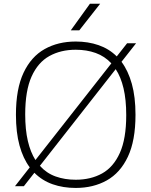

<svg xmlns="http://www.w3.org/2000/svg" viewBox="-20 -964 784 994"><path d="M103.5 0H57.5L134 -97.5Q99.5 -143.5 81 -211Q62.5 -278.5 62.5 -370Q62.5 -504 102 -587.5Q141.5 -671 211.2 -710Q281 -749 372 -749Q436.5 -749 490.5 -730.2Q544.5 -711.5 584.5 -672L638 -740H684.5L609 -644Q643.5 -598 662.5 -530Q681.5 -462 681.5 -370Q681.5 -236 642 -152.5Q602.5 -69 532.8 -30Q463 9 372 9Q307 9 252.8 -10Q198.5 -29 158 -69.5ZM110.5 -372Q110.5 -292.5 124.2 -234Q138 -175.5 163.5 -135.5L556.5 -636Q522 -673 475.2 -689.8Q428.5 -706.5 372 -706.5Q294.5 -706.5 235.5 -673.8Q176.5 -641 143.5 -567.8Q110.5 -494.5 110.5 -372ZM372 -33.5Q450 -33.5 508.8 -66.2Q567.5 -99 600.5 -172.5Q633.5 -246 633.5 -368Q633.5 -448 619.5 -507Q605.5 -566 579 -606L186.5 -105.5Q220.5 -67.5 267.8 -50.5Q315 -33.5 372 -33.5ZM346.5 -807 445.5 -944.5H498.5L390.5 -807Z"/></svg>

Font: Encode Sans SmExp XLt
Style: Regular
Weight: 200
Width: 6
Designer: Multiple Designers
Foundry: Impallari Type
Version: Version 3.002; ttfautohint (v1.8.3) -l 8 -r 50 -G 200 -x 14 